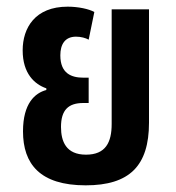

<svg xmlns="http://www.w3.org/2000/svg" viewBox="-20 -545 528 576"><path d="M237 11C368 11 427 -47 427 -177V-517H315V-173C315 -118 297 -81 238 -81C178 -81 163 -121 163 -164C163 -215 185 -236 230 -236H246V-312H230C195 -312 161 -324 161 -379C161 -412 175 -435 208 -435C223 -435 237 -431 246 -426L263 -509C247 -518 215 -525 183 -525C85 -525 48 -461 48 -394C48 -324 84 -292 119 -280V-275C85 -266 49 -235 49 -151C49 -53 100 11 237 11Z"/></svg>

Font: Noto Sans Thai UI ExtCond SemBd
Style: Regular
Weight: 600
Width: 2
Designer: Monotype Design Team
Foundry: Monotype Imaging Inc.
Version: Version 2.000